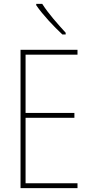

<svg xmlns="http://www.w3.org/2000/svg" viewBox="-20 -971 472 991"><path d="M198 -951H167V-944C201 -894 259 -833 302 -793H319V-802C279 -846 231 -899 198 -951ZM380 0V-25H112V-363H364V-388H112V-689H380V-714H86V0Z"/></svg>

Font: Noto Sans Sinhala Condensed Thin
Style: Regular
Weight: 100
Width: 3
Designer: Jelle Bosma - Monotype Design Team
Foundry: Monotype Imaging Inc.
Version: Version 2.006